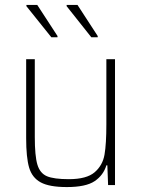

<svg xmlns="http://www.w3.org/2000/svg" viewBox="-20 -750 573 778"><path d="M86 -190V-510H121V-195Q121 -118 131.5 -83Q142 -48 170 -36Q198 -24 259 -24Q331 -24 363.5 -52Q396 -80 403.5 -123.5Q411 -167 411 -246V-510H446V0H418L415 -80H411Q399 -40 363.5 -16Q328 8 251 8Q180 8 145 -11Q110 -30 98 -71Q86 -112 86 -190ZM188 -599 87 -725V-730H131L213 -604V-599ZM350 -599 250 -725V-730H294L376 -604V-599Z"/></svg>

Font: Saira Semi Condensed Thin
Style: Regular
Weight: 100
Width: 4
Designer: Hector Gatti with collaboration of the Omnibus-Type team
Foundry: Omnibus-Type
Version: Version 1.001; ttfautohint (v1.8)